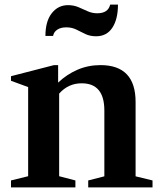

<svg xmlns="http://www.w3.org/2000/svg" viewBox="-20 -819 702 839"><path d="M28 0V-30.5L103 -49V-438.5L28 -466V-486L216 -534.5H234V-458Q271 -493.5 318 -514Q365 -534.5 419 -534.5Q572.5 -534.5 572.5 -373.5V-48.5L646.5 -30.5V0H365.5V-30.5L436 -48.5V-336Q436 -455 337 -455Q278.5 -455 238.5 -410V-49L309.5 -30.5V0ZM400 -660.5Q373.5 -660.5 353.2 -670.2Q333 -680 313.5 -689.8Q294 -699.5 270 -699.5Q245 -699.5 230 -689.2Q215 -679 212 -662H178.5Q178.5 -726 206.2 -761.2Q234 -796.5 277 -796.5Q302 -796.5 322.5 -787.8Q343 -779 362.8 -770Q382.5 -761 405 -761Q452.5 -761 461.5 -799H495.5Q495.5 -735.5 471 -698Q446.5 -660.5 400 -660.5Z"/></svg>

Font: Libre Caslon Text SemiBold
Style: Regular
Weight: 600
Designer: Pablo Impallari, Rodrigo Fuenzalida, Katja Schimmel
Foundry: Pablo Impallari, Rodrigo Fuenzalida
Version: Version 2.000